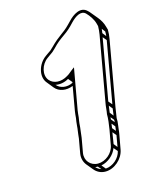

<svg xmlns="http://www.w3.org/2000/svg" viewBox="-126 -822 780 1012"><g transform="rotate(-15 263.5 -316.0)"><path d="M399 -97 384 -14C377 27 336 61 295 61C254 61 225 27 232 -14L246 -93C248 -107 249 -121 251 -135C254 -153 253 -165 256 -182L259 -201C260 -213 261 -225 263 -238L303 -462L288 -451C281 -445 273 -439 267 -434L256 -427C219 -404 178 -407 156 -433C130 -464 145 -520 182 -546L193 -554C198 -557 206 -563 214 -569L229 -583C257 -612 267 -619 295 -639C318 -655 333 -668 356 -693C382 -720 415 -741 438 -719C455 -702 472 -677 478 -654L482 -639C482 -623 480 -608 478 -594L415 -238C411 -218 411 -198 407 -178C408 -158 403 -120 399 -97ZM220 -593 205 -579C198 -574 191 -569 186 -566L175 -558C131 -527 112 -460 143 -423L172 -387C193 -361 233 -353 271 -369L248 -238C246 -225 245 -214 244 -201L241 -182C238 -163 239 -151 236 -135C233 -120 233 -105 231 -93L217 -14C213 10 220 33 233 49L262 84C276 101 297 112 322 112C371 112 419 70 428 21L443 -62C446 -76 446 -93 449 -108C451 -120 452 -134 451 -145C454 -164 457 -184 460 -203L523 -559C526 -574 527 -591 527 -608L522 -625C517 -645 506 -664 493 -680L464 -715C460 -720 455 -726 450 -730C417 -762 372 -731 346 -703C323 -679 311 -667 288 -651C260 -630 249 -622 220 -593ZM511 -602C511 -593 511 -585 510 -577L494 -597C495 -604 496 -612 497 -620ZM507 -556 448 -221 431 -241 490 -576ZM444 -200C442 -187 441 -174 439 -162L423 -182C425 -194 426 -207 428 -219ZM436 -140V-127L420 -146C420 -150 421 -154 421 -158ZM433 -105 430 -81 414 -100 417 -124ZM427 -59 416 3 400 -17 410 -79ZM412 24C404 62 366 95 327 97L309 75C346 68 381 39 394 3ZM304 94C293 90 282 84 275 75C280 76 284 76 289 76ZM185 -398C207 -393 233 -397 257 -411L275 -389L274 -385C240 -368 204 -375 185 -398ZM281 -428H282V-427Z"/></g></svg>

Font: Blanket
Style: Ugh
Weight: 900
Foundry: Cannot Into Space Fonts
Version: Version 0.9